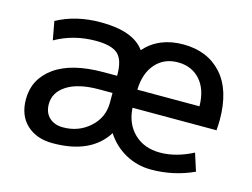

<svg xmlns="http://www.w3.org/2000/svg" viewBox="-79 -661 1052 802"><g transform="rotate(15 447.0 -260.0)"><path d="M46.9 -139.6Q46.9 -226.6 120.1 -279.3Q193.4 -332 332 -332H389.6V-336.9Q389.6 -400.4 362.3 -425.3Q335 -450.2 266.6 -450.2Q170.9 -450.2 91.8 -405.3L77.1 -485.4Q159.2 -530.3 266.6 -530.3Q408.2 -530.3 457 -460.9Q518.6 -530.3 623.5 -530.3Q728.5 -530.3 790 -462.4Q851.6 -394.5 851.6 -264.6Q851.6 -249 849.6 -219.7H486.3Q490.2 -151.4 533.2 -109.9Q576.2 -68.4 645 -68.4Q713.9 -68.4 787.1 -106.4L811.5 -30.3Q724.6 9.8 627 9.8Q567.4 9.8 516.6 -18.1Q465.8 -45.9 433.6 -95.7Q367.2 9.8 202.1 9.8Q131.8 9.8 89.4 -29.8Q46.9 -69.3 46.9 -139.6ZM144.5 -144.5Q144.5 -107.4 167 -86.4Q189.5 -65.4 226.6 -65.4Q293.9 -65.4 341.8 -108.4Q389.6 -151.4 389.6 -214.8V-257.8H332Q242.2 -257.8 193.4 -226.6Q144.5 -195.3 144.5 -144.5ZM486.3 -297.9H754.9Q753.9 -371.1 717.3 -411.6Q680.7 -452.1 621.1 -452.1Q561.5 -452.1 524.9 -410.6Q488.3 -369.1 486.3 -297.9Z"/></g></svg>

Font: GenEi M Gothic v2 Medium
Style: Regular
Weight: 500
Version: Version 2.0